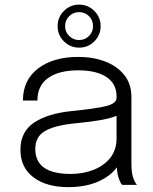

<svg xmlns="http://www.w3.org/2000/svg" viewBox="-20 -778 645 808"><path d="M267.5 9.5Q175.5 9.5 120.8 -31.8Q66 -73 66 -148Q66 -224 123.8 -262.2Q181.5 -300.5 280.5 -310.5Q382 -320.5 426.2 -331.5Q470.5 -342.5 470.5 -366.5V-373.5Q470.5 -425 428.5 -453.5Q386.5 -482 309 -482Q228 -482 182.8 -450Q137.5 -418 137.5 -355H76.5Q76.5 -441.5 140.5 -490Q204.5 -538.5 309.5 -538.5Q372.5 -538.5 423 -519Q473.5 -499.5 503.2 -462Q533 -424.5 533 -370.5V-94Q533 -77 534.2 -61.5Q535.5 -46 539 -34.5Q543.5 -20 548.5 -11.5Q553.5 -3 556.5 0H494Q487 -6.5 478.5 -31.5Q473 -48 472 -74Q444.5 -36 391.5 -13.2Q338.5 9.5 267.5 9.5ZM277 -46Q331 -46 375 -63.8Q419 -81.5 444.8 -114.8Q470.5 -148 470.5 -195.5V-290.5Q440.5 -278.5 394.5 -271.2Q348.5 -264 296.5 -259Q213.5 -251 171 -227.5Q128.5 -204 128.5 -151Q128.5 -46 277 -46ZM313 -577.5Q275.5 -577.5 249 -604Q222.5 -630.5 222.5 -668Q222.5 -705.5 249 -732Q275.5 -758.5 313 -758.5Q350.5 -758.5 377 -732Q403.5 -705.5 403.5 -668Q403.5 -630.5 377 -604Q350.5 -577.5 313 -577.5ZM313 -609.5Q337.5 -609.5 354.5 -626.5Q371.5 -643.5 371.5 -668Q371.5 -693 354.5 -710Q337.5 -727 313 -727Q288.5 -727 271.2 -710Q254 -693 254 -668Q254 -643.5 271.2 -626.5Q288.5 -609.5 313 -609.5Z"/></svg>

Font: Epilogue Light
Style: Regular
Weight: 300
Designer: Tyler Finck
Foundry: Etcetera Type Co
Version: Version 2.111; ttfautohint (v1.8.3)